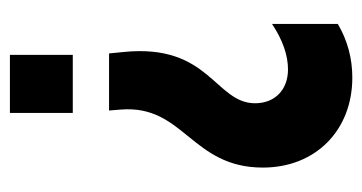

<svg xmlns="http://www.w3.org/2000/svg" viewBox="-196 -344 748 397"><g transform="rotate(-90 178.5 -146.0)"><path d="M263 -370V-500H143V-370ZM30 23C30 132 107 208 216 208C256 208 293 198 327 178V42C294 64 262 75 233 75C191 75 163 48 163 7C163 -76 287 -87 269 -265L266 -295H148L150 -270C160 -140 30 -125 30 23Z"/></g></svg>

Font: Jakob Semi-Condensed
Style: Regular
Weight: 400
Width: 4
Designer: Alan Madić
Foundry: X Cicéro
Version: Version 1.000;Glyphs 3.1.2 (3151)